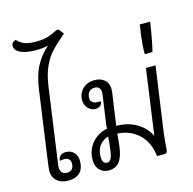

<svg xmlns="http://www.w3.org/2000/svg" viewBox="-135 -1110 1264 1256"><g transform="rotate(-15 497.0 -482.5)"><path d="M141 -139Q136 -109 136 -94Q136 -72 147.5 -59.5Q159 -47 180 -47Q203 -47 215 -60.5Q227 -74 227 -97Q227 -117 216 -127.5Q205 -138 187 -138Q169 -138 155 -134L156 -141Q158 -159 171 -169.5Q184 -180 207 -180Q240 -180 261 -158Q282 -136 282 -100Q282 -49 255 -22Q228 5 174 5Q129 5 100 -20Q71 -45 71 -89Q71 -103 76 -138L143 -617Q157 -716 189.5 -776.5Q222 -837 275 -883Q241 -874 190 -874Q127 -874 89 -891.5Q51 -909 51 -940Q51 -966 81 -974Q98 -953 126 -940.5Q154 -928 206 -928Q255 -928 283.5 -936.5Q312 -945 340 -959Q353 -967 360 -967Q367 -967 370.5 -964Q374 -961 380 -953L396 -932L371 -910Q326 -871 297 -839Q268 -807 244 -754.5Q220 -702 209 -624Z M921 -576 859 -138Q852 -77 850 -44Q848 -18 848 -20Q845 0 830 0H777Q767 -93 710 -148.5Q653 -204 564 -210L561 -180Q560 -170 559 -155Q558 -140 555 -120Q546 -54 521 -22.5Q496 9 448 9Q411 9 387 -16Q363 -41 363 -84Q363 -132 383.5 -169Q404 -206 437.5 -229Q471 -252 507 -258Q508 -282 511 -300L536 -474Q538 -490 538 -496Q538 -515 528 -526.5Q518 -538 498 -538Q473 -538 459.5 -522.5Q446 -507 446 -481Q446 -463 458.5 -452.5Q471 -442 490 -442H514Q514 -423 501.5 -412.5Q489 -402 467 -402Q440 -402 419 -424.5Q398 -447 398 -481Q398 -526 429.5 -556Q461 -586 509 -586Q551 -586 577 -563.5Q603 -541 603 -499Q603 -494 601 -476L570 -260Q647 -260 706 -226Q765 -192 794 -132L856 -576ZM499 -178Q499 -185 501 -207Q467 -197 443 -168Q419 -139 419 -90Q419 -68 427 -55.5Q435 -43 451 -43Q468 -43 477.5 -59.5Q487 -76 493 -122Q493 -124 499 -178Z M882 -803 891 -861H961L952 -803Q948 -777 940 -736.5Q932 -696 924 -665H872Q871 -689 874.5 -732Q878 -775 882 -803Z"/></g></svg>

Font: Krub
Style: Italic
Weight: 400
Italic angle: -8°
Designer: Ekaluck Peanpanawate
Foundry: Cadson Demak Co.,Ltd.
Version: Version 1.000; ttfautohint (v1.6)